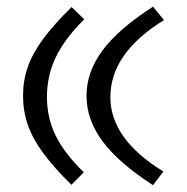

<svg xmlns="http://www.w3.org/2000/svg" viewBox="-20 -541 549 564"><path d="M429.5 -521.4Q328.3 -456.4 281.2 -392.9Q234.1 -329.5 234.1 -259.5Q234.1 -189.6 281.2 -126Q328.3 -62.5 429.5 3L459.8 -37.3Q304.2 -132.4 304.2 -255.8Q304.2 -384.7 461.6 -482ZM190.2 -520.3Q137.9 -468.8 106.6 -426.4Q75.4 -384 61.5 -344Q47.7 -304.1 47.7 -259.5Q47.7 -214.9 61.5 -174.7Q75.3 -134.5 106.4 -92.1Q137.4 -49.7 189.7 1.8L226.1 -35Q169.1 -90.4 143.5 -142.8Q117.9 -195.1 117.9 -255.8Q117.9 -319.3 144.2 -373.6Q170.5 -428 227.5 -484.4Z"/></svg>

Font: Pinar-VF-FD
Style: Regular
Weight: 300
Designer: Amin Abedi
Version: Version 3.0